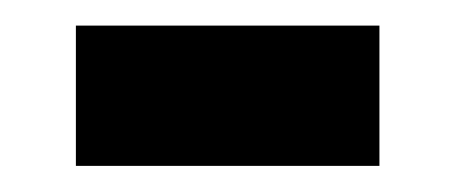

<svg xmlns="http://www.w3.org/2000/svg" viewBox="-20 -127 349 147"><path d="M38.1 0V-107.4H270.5V0Z"/></svg>

Font: Vazir Medium
Style: Medium
Weight: 500
Designer: Saber Rastikerdar
Foundry: Saber Rastikerdar
Version: Version 30.0.0